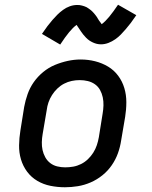

<svg xmlns="http://www.w3.org/2000/svg" viewBox="-20 -782 640 810"><path d="M254 8Q223 8 193 2Q163 -4 137.5 -19Q112 -34 94.5 -57.5Q77 -81 68.5 -109.5Q60 -138 60.5 -169Q61 -200 66 -231L82 -331Q87 -358 96.5 -385Q106 -412 122.5 -435.5Q139 -459 162 -478Q185 -497 211.5 -508Q238 -519 265.5 -525Q293 -531 320 -531Q352 -531 381.5 -523.5Q411 -516 436 -501Q461 -486 478.5 -462.5Q496 -439 504.5 -410.5Q513 -382 513 -351Q513 -320 508 -289L491 -189Q487 -162 477.5 -135.5Q468 -109 451.5 -85Q435 -61 412 -42.5Q389 -24 362.5 -12.5Q336 -1 308.5 3.5Q281 8 254 8ZM255 -76Q272 -76 289 -79Q306 -82 322 -90Q338 -98 351 -110.5Q364 -123 373.5 -138Q383 -153 388.5 -169.5Q394 -186 397 -203L413 -303Q416 -320 416.5 -337.5Q417 -355 413.5 -371.5Q410 -388 402 -402.5Q394 -417 380.5 -426.5Q367 -436 350.5 -440Q334 -444 316 -444Q299 -444 282.5 -440.5Q266 -437 250.5 -429Q235 -421 222 -408.5Q209 -396 199.5 -381Q190 -366 184.5 -350Q179 -334 177 -317L160 -217Q157 -200 156.5 -182.5Q156 -165 159.5 -149Q163 -133 171 -118.5Q179 -104 192 -94Q205 -84 221.5 -80Q238 -76 255 -76Q255 -76 255 -76Q255 -76 255 -76ZM234 -594 157 -639Q169 -657 180 -671.5Q191 -686 201.5 -698Q212 -710 222 -720Q232 -730 245.5 -740Q259 -750 274.5 -755.5Q290 -761 306 -761Q311 -761 316 -760.5Q321 -760 326 -758.5Q331 -757 336 -755.5Q341 -754 345.5 -751.5Q350 -749 354 -746Q358 -743 361.5 -740.5Q365 -738 369 -734Q373 -730 376.5 -726Q380 -722 383 -718Q386 -714 388.5 -710.5Q391 -707 393 -703Q395 -699 398 -695Q401 -691 404 -687Q407 -683 409 -680Q424 -691 440.5 -711Q457 -731 478 -762L555 -718Q543 -700 532 -685.5Q521 -671 510.5 -659Q500 -647 490 -636.5Q480 -626 466.5 -616.5Q453 -607 437.5 -601Q422 -595 406 -595Q397 -595 388.5 -597Q380 -599 371.5 -603Q363 -607 356.5 -611.5Q350 -616 343 -623Q336 -630 331 -636.5Q326 -643 321.5 -649.5Q317 -656 311.5 -664.5Q306 -673 303 -677Q288 -666 271.5 -646Q255 -626 234 -594Z"/></svg>

Font: Iosevka Etoile Medium Oblique
Style: Regular
Weight: 500
Italic angle: -9°
Designer: Belleve Invis
Foundry: Belleve Invis
Version: Version 15.5.2; ttfautohint (v1.8.4)